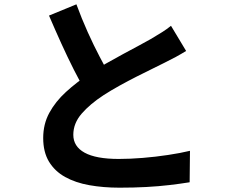

<svg xmlns="http://www.w3.org/2000/svg" viewBox="-20 -817 1040 880"><path d="M833 -583.5Q810.5 -569.5 786.1 -556.2Q761.7 -543 733.8 -529.3Q710.7 -517.4 677.3 -501.3Q643.9 -485.2 605.3 -465.5Q566.7 -445.8 527.9 -424.4Q489 -402.9 454.7 -380.8Q392.5 -340.2 354.2 -296Q316 -251.8 316 -199.2Q316 -145.6 368 -117.1Q420.1 -88.5 524.2 -88.5Q576 -88.5 634.7 -93.3Q693.4 -98.1 750.1 -106.7Q806.8 -115.2 850.7 -125.8L849.2 18.4Q807 25.2 757.3 31.1Q707.6 37 650.5 40.1Q593.5 43.2 528 43.2Q453.4 43.2 389.6 31.8Q325.7 20.4 278.4 -5.9Q231.1 -32.2 204.5 -76.1Q178 -120.1 178 -184.5Q178 -248.2 206.1 -300Q234.3 -351.7 282.4 -395.6Q330.5 -439.5 389.3 -478.5Q424.9 -502.6 464.8 -525.2Q504.8 -547.8 543.4 -568.8Q582 -589.8 615.3 -607.4Q648.5 -625.1 671.4 -638.3Q699.7 -655.1 721.8 -668.9Q743.9 -682.6 763.7 -698.8ZM330.2 -797.2Q354.6 -730.8 382.1 -669.7Q409.7 -608.5 437.4 -555.8Q465 -503.1 488 -461L374.6 -394.3Q347.7 -439.9 318.7 -497.1Q289.8 -554.3 261 -617.7Q232.2 -681.1 204.6 -745.6Z"/></svg>

Font: Noto Sans TC Thin
Style: Regular
Weight: 100
Designer: Ryoko NISHIZUKA 西塚涼子 (kana, bopomofo & ideographs); Paul D. Hunt (Latin, Greek & Cyrillic); Sandoll Communications 산돌커뮤니
Foundry: Adobe
Version: Version 2.004-H2;hotconv 1.0.118;makeotfexe 2.5.65603